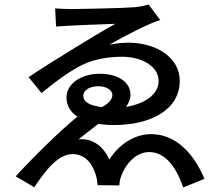

<svg xmlns="http://www.w3.org/2000/svg" viewBox="-20 -787 980 846"><path d="M293 -566C223 -523 153 -479 106 -447L163 -377C236 -437 297 -480 349 -504C397 -527 463 -537 517 -537C606 -537 679 -494 679 -430C679 -371 617 -329 535 -316C547 -332 555 -350 555 -369C555 -424 503 -462 418 -462C344 -462 273 -422 273 -358C273 -322 290 -293 321 -273C239 -206 126 -94 49 -10L131 38C181 -37 236 -108 300 -108C348 -108 385 -76 403 -13C407 0 409 14 410 29L506 30C506 19 509 0 514 -11C537 -73 585 -117 637 -117C700 -117 752 -65 787 39L881 1C833 -113 753 -196 646 -196C572 -196 504 -151 462 -84C433 -146 385 -179 326 -173L369 -207L413 -241C434 -238 458 -236 483 -236C635 -236 772 -298 772 -431C772 -529 677 -597 549 -599C522 -599 492 -596 462 -590C531 -630 637 -684 686 -699L635 -767C622 -763 596 -757 570 -755C524 -751 322 -747 295 -747C272 -747 238 -749 223 -750L227 -670C287 -675 452 -681 488 -682C436 -653 364 -610 293 -566ZM369 -397C381 -404 398 -407 412 -407C447 -407 475 -392 475 -368C475 -350 460 -331 429 -315C399 -319 378 -325 365 -334C353 -342 347 -353 347 -365C347 -379 356 -390 369 -397Z"/></svg>

Font: GenSekiGothic2 TW M
Style: Regular
Weight: 500
Version: Version 2.100;PS 2.1;hotconv 16.6.51;makeotf.lib2.5.65220 DE